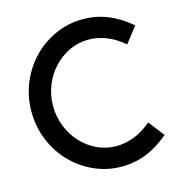

<svg xmlns="http://www.w3.org/2000/svg" viewBox="-118 -916 975 1032"><g transform="rotate(-15 369.5 -400.0)"><path d="M699 -95Q635 -41 570.5 -15.5Q506 10 435 10Q353 10 281 -22.5Q209 -55 155.5 -110.5Q102 -166 71 -240.5Q40 -315 40 -400Q40 -485 71 -559.5Q102 -634 155.5 -689.5Q209 -745 281 -777.5Q353 -810 435 -810Q506 -810 570.5 -784.5Q635 -759 699 -705L631 -617Q582 -659 532.5 -677.5Q483 -696 435 -696Q378 -696 328 -672Q278 -648 240.5 -607.5Q203 -567 181.5 -513.5Q160 -460 160 -400Q160 -340 181.5 -286Q203 -232 240.5 -191.5Q278 -151 328 -127.5Q378 -104 435 -104Q483 -104 532.5 -122.5Q582 -141 631 -183Z"/></g></svg>

Font: Gauge Heavy
Style: Heavy
Weight: 900
Designer: Daniel Pimley
Foundry: Daniel Pimley
Version: Version 2.0